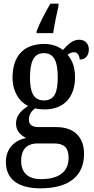

<svg xmlns="http://www.w3.org/2000/svg" viewBox="-20 -786 510 1044"><path d="M179 -616V-606H269C276 -654 288 -709 298 -753V-766H254C229 -724 194 -658 179 -616ZM200 238C361 238 437 166 437 51C437 -31 393 -95 285 -95H191C155 -95 137 -107 137 -136C137 -164 154 -185 171 -197C183 -193 207 -191 221 -191C334 -191 388 -264 388 -366C388 -426 370 -461 348 -488C358 -496 368 -502 383 -502C401 -502 413 -484 413 -462C448 -462 463 -488 463 -517C463 -546 445 -570 410 -570C369 -570 341 -534 322 -514C299 -533 264 -547 221 -547C104 -547 48 -477 48 -362C48 -292 82 -234 133 -210C94 -185 67 -156 67 -115C67 -71 96 -48 122 -36C63 -24 12 18 12 95C12 185 74 238 200 238ZM219 -240C164 -240 143 -282 143 -364C143 -451 164 -497 218 -497C274 -497 294 -453 294 -365C294 -281 275 -240 219 -240ZM202 188C127 188 95 147 95 89C95 14 140 -6 182 -6H273C325 -6 353 14 353 71C353 137 315 188 202 188Z"/></svg>

Font: Noto Serif Sinhala Condensed Medium
Style: Regular
Weight: 500
Width: 3
Designer: Jelle Bosma - Monotype Design Team
Foundry: Monotype Imaging Inc.
Version: Version 2.007